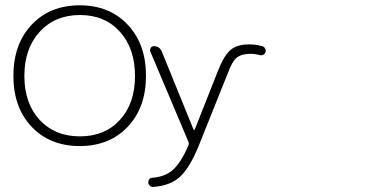

<svg xmlns="http://www.w3.org/2000/svg" viewBox="-20 -741 1468 734"><path d="M131.8 -282.2Q190.4 -219.7 285.6 -219.7Q380.9 -219.7 438.5 -282.7Q496.1 -345.7 496.1 -450.7Q496.1 -555.7 438.5 -619.6Q380.9 -683.6 285.6 -683.6Q190.4 -683.6 131.8 -619.6Q73.2 -555.7 73.2 -450.7Q73.2 -345.7 131.8 -282.2ZM100.6 -256.8Q31.2 -330.1 31.2 -451.2Q31.2 -572.3 101.1 -646.5Q170.9 -720.7 284.7 -720.7Q398.4 -720.7 468.3 -646.5Q538.1 -572.3 538.1 -451.2Q538.1 -330.1 468.3 -256.3Q398.4 -182.6 284.7 -182.6Q170.9 -182.6 100.6 -256.8ZM719.7 -246.1Q720.7 -244.1 722.7 -244.1Q724.6 -244.1 724.6 -246.1L815.4 -475.6Q837.9 -531.2 862.8 -551.3Q887.7 -571.3 932.6 -571.3Q958 -571.3 982.4 -564.5Q990.2 -562.5 993.2 -555.7Q996.1 -551.8 996.1 -546.9Q996.1 -544.9 995.1 -542Q993.2 -535.2 986.8 -531.7Q980.5 -528.3 972.7 -530.3Q956.1 -535.2 937.5 -535.2Q904.3 -535.2 886.2 -521.5Q868.2 -507.8 851.6 -462.9L743.2 -192.4Q706.1 -97.7 664.1 -61.5Q626 -30.3 565.4 -26.4Q564.5 -26.4 564.5 -26.4Q557.6 -26.4 552.7 -31.2Q546.9 -36.1 546.9 -44.9Q546.9 -50.8 550.8 -55.7Q555.7 -61.5 563.5 -61.5Q609.4 -65.4 637.7 -88.9Q670.9 -116.2 700.2 -185.5Q703.1 -192.4 700.2 -199.2L554.7 -543.9Q551.8 -550.8 556.2 -557.6Q560.5 -564.5 568.4 -564.5Q589.8 -564.5 598.6 -543.9Z"/></svg>

Font: Gen Jyuu Gothic P Light
Style: Regular
Weight: 200
Designer: [Source Han Sans]
Ryoko NISHIZUKA  (kana & ideographs); Paul D. Hunt (Latin, Greek & Cyrillic); Wenlong ZHANG  (bopomofo
Version: Version 1.002.20150607